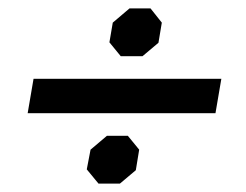

<svg xmlns="http://www.w3.org/2000/svg" viewBox="-20 -493 588 458"><path d="M241 -392 249 -439 289 -473H339L366 -439L358 -391L320 -359H268ZM60 -305H508L494 -223H46ZM187 -89 196 -136 235 -169H285L312 -136L304 -87L266 -55H215Z"/></svg>

Font: Chakra Petch Medium
Style: Italic
Weight: 500
Italic angle: -10°
Designer: Katatrad Aksorn Co.,Ltd.
Foundry: Cadson Demak Co.,Ltd.
Version: Version 1.000; ttfautohint (v1.6)